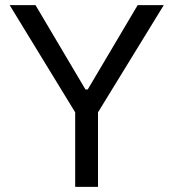

<svg xmlns="http://www.w3.org/2000/svg" viewBox="-20 -727 674 747"><path d="M118.2 -707 312.5 -378.9H321.3L515.6 -707H617.2L361.3 -290V0H272.5V-290L17.6 -707Z"/></svg>

Font: Pretendard GOV
Style: Regular
Weight: 400
Designer: Base glyphs from Inter by Rasmus Andersson; Hangeul glyphs from Noto Sans CJK(Source Han Sans) by Jang Soo-young and Kan
Foundry: Kil Hyung-jin
Version: Version 1.309